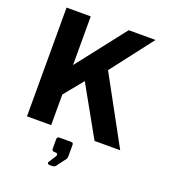

<svg xmlns="http://www.w3.org/2000/svg" viewBox="-172 -864 1083 1231"><g transform="rotate(20 369.5 -249.0)"><path d="M704 0 455 -456 675 -742H492L233 -410V-742H68V0H233V-209L339 -339L529 0ZM308 244H325C341 244 347 241 353 232L402 167C402 164 405 160 405 155V71C405 62 400 57 391 57H309C300 57 294 62 294 74V137C294 150 299 155 313 155H322C333 155 338 167 329 179L298 227C293 234 299 244 308 244Z"/></g></svg>

Font: 18Franklin
Style: Bold
Weight: 700
Designer: Pablo Impallari, Rodrigo Fuenzalida (Modified by Dan O. Williams)
Version: Version 0.025;PS 000.025;hotconv 1.0.88;makeotf.lib2.5.64775